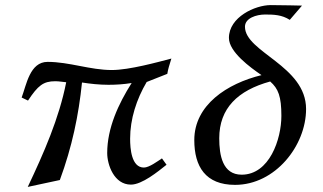

<svg xmlns="http://www.w3.org/2000/svg" viewBox="-20 -710 1267 754"><path d="M65 -327 90 -315C129 -374 150 -391 197 -391C213 -391 226 -388 240 -387C212 -245 152 -109 89 24L215 -3C263 -133 289 -258 302 -386C334 -381 370 -377 406 -377C436 -377 467 -379 497 -384C445 -302 401 -207 401 -109C401 -63 428 15 494 15C538 15 600 -36 634 -63L616 -88C599 -77 566 -52 545 -52C496 -52 491 -127 491 -165C491 -243 516 -320 556 -388L637 -420C640 -439 645 -454 653 -480C599 -466 488 -435 419 -435C334 -435 252 -467 167 -467C97 -467 84 -377 65 -327Z M743 -160C743 -56 787 16 903 16C1061 16 1182 -138 1182 -282C1182 -452 942 -505 942 -605C942 -639 987 -653 1021 -653C1055 -653 1087 -652 1118 -632L1166 -688C1166 -688 1081 -690 1043 -690C982 -690 879 -643 879 -561C879 -506 963 -445 1007 -415C872 -382 743 -298 743 -160ZM841 -167C841 -285 914 -355 1041 -390C1073 -362 1085 -331 1085 -255C1085 -163 1038 -24 929 -24C854 -24 841 -100 841 -167Z"/></svg>

Font: KpRoman
Style: SemiboldItalic
Weight: 600
Italic angle: -11°
Version: Version 0.66